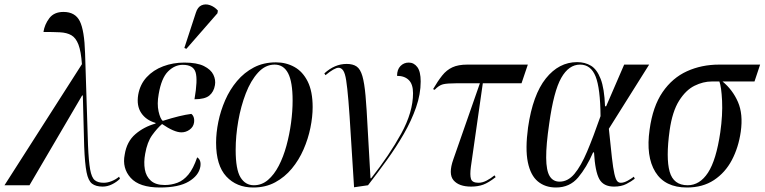

<svg xmlns="http://www.w3.org/2000/svg" viewBox="-52 -823 3397 853"><path d="M-32 0 312 -538Q308 -595 296.5 -625Q285 -655 265 -666.5Q245 -678 214.5 -679.5Q184 -681 141 -681Q146 -714 167 -742Q188 -770 230 -770Q282 -770 302.5 -729Q323 -688 326 -586L339 -178Q342 -106 348.5 -70Q355 -34 369 -22.5Q383 -11 409 -11Q426 -11 444.5 -18.5Q463 -26 477 -38L481 -29Q466 -14 445.5 -4Q425 6 404 6Q374 6 357 -7Q340 -20 332.5 -58Q325 -96 322 -172L316 -399H313L79 0Z M659 10Q567 10 528.5 -33Q490 -76 502 -136Q511 -194 549.5 -227Q588 -260 639 -274V-277Q597 -289 575.5 -321Q554 -353 562 -402Q570 -448 599.5 -480Q629 -512 673 -528.5Q717 -545 767 -545Q823 -545 854 -529.5Q885 -514 896 -491Q907 -468 903 -445Q898 -415 878 -398.5Q858 -382 812 -382Q827 -468 817 -501.5Q807 -535 760 -535Q724 -535 694.5 -505.5Q665 -476 653 -405Q645 -361 652.5 -328Q660 -295 671 -286Q712 -299 743 -306.5Q774 -314 798 -317Q805 -312 808.5 -302Q812 -292 810 -278Q807 -259 790.5 -247Q774 -235 754 -235Q722 -235 668 -272Q646 -253 624 -222.5Q602 -192 593 -140Q586 -102 591.5 -70.5Q597 -39 618.5 -20Q640 -1 680 -1Q709 -1 736 -11Q763 -21 785 -47.5Q807 -74 824 -124Q843 -112 838 -82Q831 -43 786.5 -16.5Q742 10 659 10ZM776 -606 767 -610 818 -766Q826 -792 843.5 -799.5Q861 -807 881 -800Q901 -793 916 -776L914 -764Z M1073 10Q999 10 953.5 -39Q908 -88 908 -189Q908 -233 918 -282Q928 -331 948.5 -378Q969 -425 1001 -463Q1033 -501 1076 -523.5Q1119 -546 1174 -546Q1219 -546 1256 -525.5Q1293 -505 1315 -461Q1337 -417 1337 -347Q1337 -304 1327 -255Q1317 -206 1296.5 -159Q1276 -112 1244.5 -74Q1213 -36 1170.5 -13Q1128 10 1073 10ZM1076 0Q1111 0 1138.5 -23.5Q1166 -47 1186.5 -86.5Q1207 -126 1220.5 -175.5Q1234 -225 1241 -277Q1248 -329 1248 -376Q1248 -459 1228 -497.5Q1208 -536 1168 -536Q1127 -536 1094.5 -500.5Q1062 -465 1040 -408Q1018 -351 1006.5 -285Q995 -219 995 -157Q995 -70 1016.5 -35Q1038 0 1076 0Z M1521 9Q1512 -127 1506.5 -221Q1501 -315 1496 -374.5Q1491 -434 1486 -466Q1481 -498 1472.5 -510Q1464 -522 1452 -522Q1434 -522 1394 -489L1389 -497Q1435 -539 1488 -539Q1516 -539 1532.5 -527.5Q1549 -516 1558 -485Q1567 -454 1572 -397.5Q1577 -341 1581.5 -251Q1586 -161 1594 -31H1597Q1678 -134 1730.5 -229.5Q1783 -325 1783 -409Q1783 -449 1764 -467.5Q1745 -486 1712 -486Q1712 -514 1727 -529.5Q1742 -545 1764 -545Q1787 -545 1802 -525Q1817 -505 1817 -461Q1817 -405 1796.5 -346Q1776 -287 1742 -228Q1708 -169 1666.5 -111.5Q1625 -54 1583 0Z M2041 6Q1987 6 1963 -22Q1939 -50 1962 -115L2080 -453H1975Q1934 -453 1916 -448.5Q1898 -444 1879 -424L1872 -427Q1893 -463 1912.5 -487.5Q1932 -512 1958 -524Q1984 -536 2024 -536H2293L2265 -453H2093L2040 -82Q2035 -45 2040.5 -28Q2046 -11 2074 -11Q2091 -11 2109.5 -20.5Q2128 -30 2145 -44L2150 -36Q2118 -11 2094.5 -2.5Q2071 6 2041 6Z M2418 10Q2370 10 2337.5 -17Q2305 -44 2293 -102.5Q2281 -161 2294 -257Q2315 -402 2373 -474.5Q2431 -547 2512 -547Q2547 -547 2573.5 -531Q2600 -515 2616.5 -472.5Q2633 -430 2636 -351H2641L2721 -536H2832L2653 -251Q2661 -171 2666.5 -123Q2672 -75 2677.5 -51Q2683 -27 2689.5 -19Q2696 -11 2706 -11Q2720 -11 2737 -20.5Q2754 -30 2764 -38L2768 -29Q2753 -17 2730.5 -5.5Q2708 6 2676 6Q2629 6 2610.5 -27.5Q2592 -61 2587 -146H2583Q2554 -79 2516.5 -34.5Q2479 10 2418 10ZM2434 -16Q2471 -16 2500 -50.5Q2529 -85 2556.5 -150Q2584 -215 2616 -307Q2615 -431 2594 -483.5Q2573 -536 2525 -536Q2475 -536 2441.5 -477Q2408 -418 2388 -274Q2374 -179 2374.5 -122Q2375 -65 2390 -40.5Q2405 -16 2434 -16Z M3000 10Q2902 10 2859.5 -59Q2817 -128 2834 -247Q2848 -350 2891.5 -413.5Q2935 -477 3000 -506.5Q3065 -536 3143 -536H3325L3300 -461H3158Q3203 -424 3226.5 -370Q3250 -316 3239 -238Q3229 -168 3199.5 -112Q3170 -56 3120 -23Q3070 10 3000 10ZM3003 0Q3057 0 3093.5 -56Q3130 -112 3148 -235Q3159 -313 3156 -375Q3153 -437 3144 -461H3110Q3072 -461 3033.5 -442Q2995 -423 2965 -375.5Q2935 -328 2923 -244Q2906 -121 2923 -60.5Q2940 0 3003 0Z"/></svg>

Font: Noto Serif Display Condensed
Style: Italic
Weight: 400
Width: 3
Italic angle: -12°
Designer: Monotype Design Team
Foundry: Monotype Imaging Inc.
Version: Version 2.009